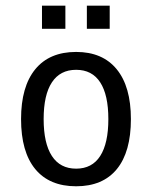

<svg xmlns="http://www.w3.org/2000/svg" viewBox="-20 -649 540 681"><path d="M250 -401.4Q193.4 -401.4 164.1 -356.9Q134.8 -312.5 134.8 -226.6Q134.8 -140.6 164.1 -95.7Q193.4 -50.8 250 -50.8Q306.6 -50.8 335.4 -95.7Q364.3 -140.6 364.3 -226.6Q364.3 -312.5 335.4 -356.9Q306.6 -401.4 250 -401.4ZM250 -464.8Q343.8 -464.8 394 -403.3Q444.3 -341.8 444.3 -226.6Q444.3 -110.4 394.5 -49.3Q344.7 11.7 250 11.7Q155.3 11.7 105 -49.3Q54.7 -110.4 54.7 -226.6Q54.7 -341.8 105 -403.3Q155.3 -464.8 250 -464.8ZM128.9 -628.9H211.9V-546.9H128.9ZM288.1 -628.9H369.1V-546.9H288.1Z"/></svg>

Font: BabelStone Mayan Numerals
Style: Regular
Weight: 400
Designer: Andrew West
Foundry: BabelStone
Version: Version 11.000 June 09, 2018